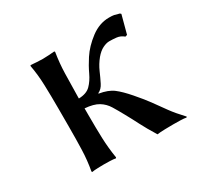

<svg xmlns="http://www.w3.org/2000/svg" viewBox="-110 -590 735 717"><g transform="rotate(-30 257.5 -231.0)"><path d="M105 -265.1Q105 -321.3 103.5 -366.9Q102.1 -412.6 94.2 -455.1L96.2 -458Q106 -457 121.8 -456.1Q137.7 -455.1 147.5 -455.1Q156.7 -455.1 172.9 -456.1Q189 -457 198.2 -458L200.2 -455.1Q192.9 -409.2 191.9 -366.9Q190.9 -324.7 189.9 -265.1V-259.8Q223.6 -260.7 240.7 -278.1Q257.8 -295.4 270 -321.5Q282.2 -347.7 300.3 -375.5Q322.3 -409.2 359.4 -437.3Q396.5 -465.3 438 -465.3Q452.1 -465.3 459.7 -463.9Q467.3 -462.4 481.4 -458L485.4 -454.1L464.4 -375.5L456.1 -373Q441.9 -384.8 425.5 -386.5Q409.2 -388.2 394.5 -388.2Q382.3 -388.2 366.7 -380.6Q351.1 -373 335.9 -355Q318.8 -334 308.3 -310.1Q297.9 -286.1 288.3 -267.1Q278.8 -248 262.7 -240.7V-238.8Q301.3 -232.4 323 -215.8Q344.7 -199.2 372.1 -167.5Q401.9 -133.3 420.4 -107.4Q439 -81.5 457 -56.6Q475.1 -31.7 504.9 0L502.4 2.9Q494.6 1 477.8 0.5Q460.9 0 447.3 0Q433.6 0 411.4 0.5Q389.2 1 377.4 2.9Q352.1 -38.1 338.4 -65.2Q324.7 -92.3 309.6 -119.6Q294.4 -147.5 281.7 -168.2Q269 -189 248.3 -201.7Q227.5 -214.4 189.9 -217.3V-189.9Q189.9 -130.4 191.4 -87.9Q192.9 -45.4 200.2 0L198.2 2.9Q189 1 172.9 0.5Q156.7 0 147.5 0Q137.7 0 121.8 0.5Q106 1 96.2 2.9L94.2 0Q102.1 -43.5 103.5 -87.4Q105 -131.3 105 -189.9Z"/></g></svg>

Font: Kurinto Seri
Style: Regular
Weight: 400
Designer: Kurinto was developed by Clint Goss from a range of fonts that are compatible with the SIL Open Font License Version 1.1
Foundry: Clinton F. Goss
Version: Version 2.196; July 25, 2020